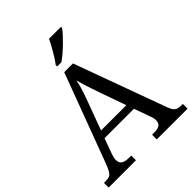

<svg xmlns="http://www.w3.org/2000/svg" viewBox="-254 -1072 1213 1213"><g transform="rotate(-45 352.5 -465.5)"><path d="M0 0V-42H19Q39 -42 51 -48Q63 -54 73 -71Q83 -88 95 -120L317 -714H395L621 -95Q629 -74 638 -62.5Q647 -51 660 -46.5Q673 -42 692 -42H705V0H430V-42H453Q483 -42 498 -53.5Q513 -65 513 -90Q513 -96 512 -101.5Q511 -107 509.5 -113.5Q508 -120 505 -127L465 -239H202L164 -134Q161 -126 159 -118Q157 -110 156 -103.5Q155 -97 155 -91Q155 -66 171.5 -54Q188 -42 221 -42H244V0ZM221 -289H447L385 -464Q375 -494 365.5 -521Q356 -548 348.5 -573Q341 -598 335 -622Q330 -598 323.5 -575.5Q317 -553 309 -528.5Q301 -504 289 -473ZM311 -784Q326 -803 342 -829Q358 -855 373 -882Q388 -909 398 -931H505V-921Q496 -908 478 -888Q460 -868 437.5 -846Q415 -824 392 -804.5Q369 -785 349 -771H311Z"/></g></svg>

Font: Noto Serif Tamil
Style: Italic
Weight: 400
Italic angle: -12°
Designer: Indian Type Foundry, Tom Grace, and the Monotype Design Team
Foundry: Monotype Imaging Inc.
Version: Version 2.003